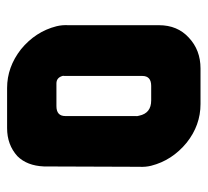

<svg xmlns="http://www.w3.org/2000/svg" viewBox="-42 -866 585 541"><g transform="rotate(-90 250.5 -595.5)"><path d="M52 -764Q54 -812 81 -839Q113 -868 160 -868H273Q332 -868 382 -829Q432 -788 447 -729Q451 -713 450 -695V-440Q450 -388 415 -356Q380 -323 328 -323H228Q168 -323 119 -362Q69 -403 54 -462Q50 -478 51 -496ZM194 -505Q193 -503 195 -496Q202 -462 238 -462H279Q307 -462 307 -487V-708Q308 -709 307 -712Q302 -729 286 -729H222Q194 -729 194 -704Z"/></g></svg>

Font: Covid19
Style: Regular
Weight: 400
Designer: Peter Wiegel
Foundry: (c) CAT - Ing. Peter Wiegel.  for Rudolf Maass + Partner GmbH
Version: Version 001.000